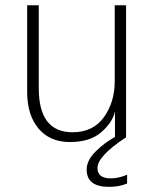

<svg xmlns="http://www.w3.org/2000/svg" viewBox="-20 -521 587 728"><path d="M83 -171.9V-501H127V-186.5Q127 -19.5 254.9 -19.5Q333 -19.5 374 -76.7Q415 -133.8 415 -212.9V-501H458V0H416V-98.6Q407.2 -57.6 364.3 -20Q321.3 17.6 245.1 17.6Q168.9 17.6 126 -33.7Q83 -85 83 -171.9ZM308.6 122.1Q308.6 86.9 342.8 53.2Q377 19.5 415 -1H459Q349.6 70.3 349.6 116.2Q349.6 155.3 400.4 155.3Q428.7 155.3 461.9 141.6V174.8Q431.6 187.5 393.6 187.5Q308.6 187.5 308.6 122.1Z"/></svg>

Font: Gothic A1 ExtraLight
Style: Regular
Weight: 275
Designer: HanYang I&C Co.,Ltd.
Foundry: HanYang I&C Co.,Ltd.
Version: Version 2.50